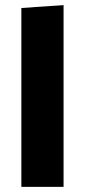

<svg xmlns="http://www.w3.org/2000/svg" viewBox="-20 -726 330 746"><path d="M227 -706V0H63V-695Z"/></svg>

Font: Palanquin Dark SemiBold
Style: Regular
Weight: 600
Designer: Pria Ravichandran
Version: Version 1.001